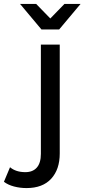

<svg xmlns="http://www.w3.org/2000/svg" viewBox="-112 -757 430 977"><path d="M23 200Q-10 200 -40.5 192Q-71 184 -92 168L-61 94Q-31 119 17 119Q55 119 75.5 95.5Q96 72 96 26V-530H192V24Q192 105 148.5 152.5Q105 200 23 200ZM99 -607 -10 -737H72L179 -627H109L216 -737H298L189 -607Z"/></svg>

Font: Montserrat Thin Medium
Style: Regular
Weight: 500
Version: Version 9.000